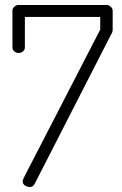

<svg xmlns="http://www.w3.org/2000/svg" viewBox="-20 -751 490 772"><path d="M433 -709V-631Q433 -622 427 -613L119 -11Q112 1 101 1Q89 1 80 -5.5Q71 -12 71 -22Q71 -25 75 -35L383 -632V-683H80V-560Q80 -551 72.5 -544.5Q65 -538 55 -538Q45 -538 37.5 -544.5Q30 -551 30 -560V-709Q30 -717 37.5 -724Q45 -731 54 -731H409Q417 -731 425 -724Q433 -717 433 -709Z"/></svg>

Font: Dosis
Style: Light
Weight: 300
Designer: Edgar Tolentino, Pablo Impallari, Igino Marini
Foundry: Edgar Tolentino, Pablo Impallari, Igino Marini
Version: Version 1.007